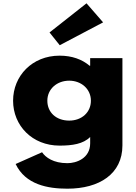

<svg xmlns="http://www.w3.org/2000/svg" viewBox="-20 -864 818 1159"><path d="M74.4 126C133.8 251 269.1 275 386.8 275C579.3 275 719 186 719 14V-513H524.3V-467H521C474.8 -506 414.3 -528 339.5 -528C174.5 -528 59 -406 59 -256C59 -106 174.5 15 339.5 15C416.5 15 482.5 5 524.3 -37V1C524.3 92 440.7 121 386.8 121C302.1 121 254.8 86 233.9 55ZM265.8 -256C265.8 -327 324.1 -377 397.8 -377C470.4 -377 528.7 -327 528.7 -256C528.7 -186 473.7 -136 397.8 -136C318.6 -136 265.8 -186 265.8 -256ZM279 -668 340.6 -591 602.4 -729 502.3 -844Z"/></svg>

Font: Hussar
Style: BdWide
Weight: 700
Foundry: Cannot Into Space Fonts
Version: Version 2.00